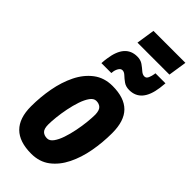

<svg xmlns="http://www.w3.org/2000/svg" viewBox="-291 -968 1028 1028"><g transform="rotate(45 223.0 -454.0)"><path d="M196 10Q16 10 16 -169Q16 -239 28.5 -307Q41 -375 68.5 -431Q96 -487 140.5 -521Q185 -555 248 -555Q337 -555 381 -511Q425 -467 425 -375Q425 -304 412.5 -235.5Q400 -167 372.5 -111.5Q345 -56 301.5 -23Q258 10 196 10ZM198 -108Q217 -108 232 -128.5Q247 -149 258 -181.5Q269 -214 276.5 -251.5Q284 -289 287.5 -323.5Q291 -358 291 -381Q290 -413 277 -425Q264 -437 243 -437Q224 -437 209 -416Q194 -395 183 -362.5Q172 -330 164.5 -292.5Q157 -255 153.5 -221.5Q150 -188 150 -166Q150 -133 163 -120.5Q176 -108 198 -108ZM119 -599Q119 -609 120.5 -619Q122 -629 123 -638Q140 -760 230 -760Q256 -760 273.5 -747.5Q291 -735 304.5 -723Q318 -711 332 -711Q346 -711 352.5 -727Q359 -743 361 -757Q362 -761 362 -765H438Q437 -755 436 -745.5Q435 -736 434 -727Q417 -602 326 -602Q300 -602 282.5 -614.5Q265 -627 252 -639.5Q239 -652 226 -652Q213 -652 204.5 -637Q196 -622 195 -606Q195 -605 194.5 -602Q194 -599 194 -599ZM178 -813 194 -918H436L420 -813Z"/></g></svg>

Font: Georama SemiCondensed
Style: Bold Italic
Weight: 700
Width: 4
Italic angle: -9°
Designer: Jean-Baptiste Levee
Foundry: Production Type
Version: Version 1.000